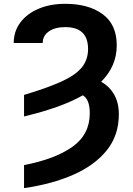

<svg xmlns="http://www.w3.org/2000/svg" viewBox="-20 -757 684 990"><path d="M104 -156.7V-267.6Q225.1 -303.7 297.6 -336.9Q370.1 -370.1 402.1 -409.7Q434.1 -449.2 434.1 -504.4Q434.1 -617.2 316.4 -617.2Q262.7 -617.2 231.4 -594.7Q200.2 -572.3 200.2 -535.2H50.8Q50.8 -595.7 85 -641.1Q119.1 -686.5 179 -711.9Q238.8 -737.3 316.4 -737.3Q437 -737.3 509.5 -683.8Q582 -630.4 582 -523.4Q582 -415.5 501.5 -335.4Q544.4 -311.5 568.6 -269.3Q592.8 -227.1 592.8 -167.5Q592.8 -59.6 530.8 17.8Q468.8 95.2 358.4 143.8Q248 192.4 104 212.9V94.2Q263.7 63.5 353.3 0Q442.9 -63.5 442.9 -172.9Q442.9 -244.6 407.2 -265.6Q294.9 -201.7 104 -156.7Z"/></svg>

Font: Inter Display
Style: Bold
Weight: 700
Designer: Rasmus Andersson
Foundry: rsms
Version: Version 4.001;git-9221beed3